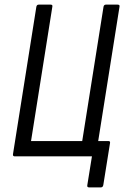

<svg xmlns="http://www.w3.org/2000/svg" viewBox="-20 -675 536 829"><path d="M364 134Q355 134 357 124L377 0H43Q35 0 36 -9L137 -646Q139 -655 147 -655H199Q208 -655 206 -646L114 -66H335L427 -646Q429 -655 437 -655H488Q498 -655 496 -646L404 -66H448Q457 -66 455 -57L426 124Q424 134 416 134Z"/></svg>

Font: Sofia Sans Condensed
Style: Italic
Weight: 400
Italic angle: -9°
Designer: Botio Nikoltchev, Ani Petrova
Foundry: lettersoup
Version: Version 4.101